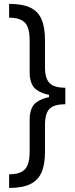

<svg xmlns="http://www.w3.org/2000/svg" viewBox="-20 -842 381 977"><path d="M130.9 -472.7V-635.7Q130.9 -677.7 121.6 -702.6Q112.3 -727.5 89.4 -739.7Q66.4 -752 26.4 -752V-822.3Q94.7 -822.3 134.3 -803.2Q173.8 -784.2 191.4 -743.7Q209 -703.1 209 -636.7V-500Q209 -461.9 218.8 -439.5Q228.5 -417 251 -406.2Q273.4 -395.5 312.5 -395.5V-352.5Q240.2 -352.5 200.2 -367.2Q160.2 -381.8 145.5 -407.7Q130.9 -433.6 130.9 -472.7ZM130.9 -71.3V-234.4Q130.9 -273.4 145.5 -299.3Q160.2 -325.2 200.2 -339.8Q240.2 -354.5 312.5 -354.5V-311.5Q273.4 -311.5 251 -301.3Q228.5 -291 218.8 -268.1Q209 -245.1 209 -206.1V-70.3Q209 -4.9 191.4 35.2Q173.8 75.2 134.3 94.7Q94.7 114.3 26.4 114.3V44.9Q66.4 44.9 89.4 32.7Q112.3 20.5 121.6 -4.9Q130.9 -30.3 130.9 -71.3ZM229.5 -311.5V-395.5H312.5V-311.5Z"/></svg>

Font: WEMIX Pretendard Variable
Style: Regular
Weight: 400
Designer: Base glyphs from Inter by Rasmus Andersson; Hangeul glyphs from Noto Sans CJK(Source Han Sans) by Jang Soo-young and Kan
Foundry: Kil Hyung-jin
Version: Version 1.000;Glyphs 3.2 (3208)